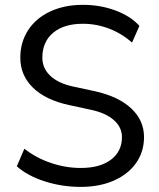

<svg xmlns="http://www.w3.org/2000/svg" viewBox="-20 -748 643 778"><path d="M307.4 -67.4Q385.1 -67.4 429.7 -101Q474.2 -134.5 474.2 -192.5Q474.2 -232.2 441.3 -261.4Q408.3 -290.5 348.1 -303.2Q294.1 -315.4 259.2 -322.4Q164.3 -343.1 113.3 -393Q62.3 -442.9 62.3 -514.4Q62.3 -577.3 94.2 -626.1Q126.1 -674.9 183.8 -701.7Q241.5 -728.4 316 -728.4Q386.7 -728.4 448.1 -705.4Q509.5 -682.5 544.9 -643.1L515 -575.4Q474.4 -611.8 422.5 -631.8Q370.7 -651.7 316 -651.7Q238.9 -651.7 195.3 -615.1Q151.6 -578.5 151.6 -514.4Q151.6 -471.1 184 -440.7Q216.3 -410.3 275.3 -397.6L364.3 -378.4Q460.3 -357.1 512 -308.5Q563.6 -260 563.6 -192.5Q563.6 -133.2 531.4 -87.4Q499.1 -41.6 441.2 -16.2Q383.2 9.3 307.4 9.3Q231 9.3 161.3 -13.1Q91.6 -35.5 48.1 -74.1L78.7 -145.3Q126.6 -107.8 186.5 -87.6Q246.3 -67.4 307.4 -67.4Z"/></svg>

Font: Min Sans VF VF
Style: Regular
Weight: 400
Designer: Jinseong-Kim, NotoSansCJK, Nunito
Foundry: Jinseong-Kim
Version: Version 1.420;Glyphs 3.1.2 (3151)